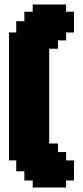

<svg xmlns="http://www.w3.org/2000/svg" viewBox="-20 -800 370 851"><path d="M308 -748V-656H273V-621H237V-584H198V-164H237V-126H273V-89H308V0H273V31H125V0H88V-41H52V-89H20V-656H52V-706H88V-748H125V-780H273V-748Z"/></svg>

Font: DNF Bit Bit TTF
Style: Regular
Weight: 400
Designer: Kim So-Yeon
Foundry: NEOPLE Inc.
Version: Version 1.000;September 28, 2022;FontCreator 14.0.0.2872 64-